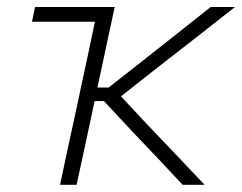

<svg xmlns="http://www.w3.org/2000/svg" viewBox="-20 -514 674 534"><path d="M147 0Q159 -56 170 -108Q181 -159.5 194.5 -220.5L205 -270.5Q216 -321.5 225.5 -365.5Q234.5 -409.5 244 -453.5H69L77.5 -494.5H299Q287 -439 275.8 -386.5Q264.5 -334 251.5 -273L251 -270.5H282L382 -349Q428 -385.5 474.5 -422Q520.5 -458.5 566 -494.5H633.5Q578.5 -451.5 524 -408.5Q469 -365.5 413.5 -322.5L316.5 -246L386 -171.5L468 -85.5Q508.5 -42.5 549 0H488Q454 -36 420.5 -72Q386.5 -107.5 352.5 -143.5L269 -233H243L239.5 -216Q227 -157 216 -106Q205 -55 193 0Z"/></svg>

Font: Heraclito ExtraLight
Style: Italic
Weight: 200
Italic angle: -12°
Designer: Kostas Bartsokas (font) & Cristiano Sobral (main changes)
Foundry: Kostas Bartsokas (font) & Cristiano Sobral (main changes)
Version: Version 1.00;July 8, 2020;FontCreator 13.0.0.2655 64-bit